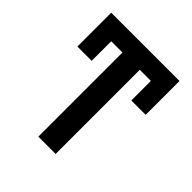

<svg xmlns="http://www.w3.org/2000/svg" viewBox="-196 -865 1003 1003"><g transform="rotate(45 306.0 -363.5)"><path d="M558.6 -727.1V-477.1H452.6V-621.6H370.6V0H242.7V-621.6H159.7V-477.1H54.2V-727.1Z"/></g></svg>

Font: Interop SemBd
Style: Regular
Weight: 600
Designer: Rasmus Andersson, Google, Jang Haemin
Foundry: jhaemin
Version: Version 1.007